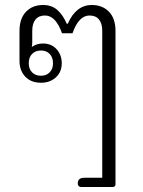

<svg xmlns="http://www.w3.org/2000/svg" viewBox="-20 -578 571 768"><path d="M291 155Q291 133 318 133H389V-455Q389 -484 376 -500Q363 -516 338 -516Q295 -516 270 -445H228Q203 -516 160 -516Q135 -516 122 -500Q109 -484 109 -455V-409Q109 -397 107 -390Q126 -404 152 -404Q186 -404 206.5 -381Q227 -358 227 -325Q227 -290 203.5 -268.5Q180 -247 144 -247Q104 -247 81 -271.5Q58 -296 58 -334V-454Q58 -504 84 -531Q110 -558 152 -558Q187 -558 209.5 -538Q232 -518 247 -483H251Q284 -558 347 -558Q390 -558 416 -531Q442 -504 442 -454V159Q442 170 430 170H304Q298 170 294.5 166Q291 162 291 155ZM192 -325Q192 -349 178.5 -362.5Q165 -376 144 -376Q122 -376 108.5 -362.5Q95 -349 95 -325Q95 -302 108.5 -288.5Q122 -275 144 -275Q165 -275 178.5 -288.5Q192 -302 192 -325Z"/></svg>

Font: Maitree Light
Style: Regular
Weight: 300
Designer: CadsonDemak Team
Foundry: CadsonDemak
Version: Version 1.001